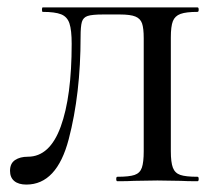

<svg xmlns="http://www.w3.org/2000/svg" viewBox="-20 -488 584 517"><path d="M257 -449Q228 -449 216 -445Q204 -441 200.5 -429Q197 -417 197 -389Q197 -235 165 -113Q133 9 51 9Q30 9 18.5 -0.5Q7 -10 7 -28Q7 -48 20.5 -57Q34 -66 55 -66Q114 -66 143.5 -147Q173 -228 173 -370Q173 -407 167 -425Q161 -443 144.5 -449.5Q128 -456 95 -456Q93 -456 93 -462Q93 -468 95 -468H512Q515 -468 515 -462Q515 -456 512 -456Q481 -456 466 -450.5Q451 -445 445.5 -431Q440 -417 440 -387V-81Q440 -51 445.5 -36.5Q451 -22 465.5 -17Q480 -12 512 -12Q515 -12 515 -6Q515 0 512 0Q483 0 467 -1L404 -2L341 -1Q325 0 296 0Q293 0 293 -6Q293 -12 296 -12Q328 -12 342.5 -17Q357 -22 362 -36.5Q367 -51 367 -81V-385Q367 -412 362.5 -425Q358 -438 344.5 -443.5Q331 -449 303 -449Z"/></svg>

Font: Cormorant SC Medium
Style: Regular
Weight: 500
Designer: Christian Thalmann (Catharsis Fonts)
Version: Version 3.000